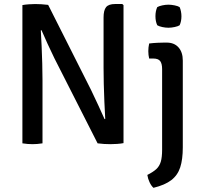

<svg xmlns="http://www.w3.org/2000/svg" viewBox="-20 -707 998 947"><path d="M90.5 -681.9Q103.2 -684.5 122.6 -685.8Q142 -687.1 153.8 -687.1Q166.7 -687.1 184.1 -686.1Q201.6 -685.2 217.5 -683L189.5 -558.9L181.3 -557.4Q183.4 -522.6 185.3 -479.8Q187.2 -437 188.4 -393.3Q189.6 -349.6 189.6 -312.3V0Q176.2 2.2 163.6 3.1Q151.1 4.1 140.6 4.1Q130.3 4.1 116.7 3.1Q103.2 2.2 90.5 0ZM248.4 -419.5Q230.3 -456.4 214.4 -491.4Q198.5 -526.5 184.6 -558.4L134.5 -618.5L217.5 -683L428.8 -263.9Q448.1 -224.7 464.9 -187.4Q481.7 -150 495.8 -119.3L548.4 -64L461.4 0ZM589.2 -681.7V-1.1Q576.4 1.5 558 2.8Q539.6 4.1 524.9 4.1Q510.1 4.1 493.4 3.1Q476.8 2.2 461.4 0L490.5 -118.8L499.1 -120Q496.7 -160.1 494.8 -205.3Q492.8 -250.5 491.8 -293.9Q490.8 -337.4 490.8 -371.9V-621Q490.8 -656.2 503.2 -671.7Q515.6 -687.2 548.1 -687.2H583.1ZM881.6 19.4Q881.6 79.3 868.9 118.4Q856.1 157.6 824.7 181.6Q793.3 205.6 737 219.4Q726.3 209.9 718 192.5Q709.6 175.2 706.7 155.8Q735.1 141.6 750.8 127.2Q766.5 112.7 773.1 90.5Q779.6 68.3 779.6 32.3V-366.4Q779.6 -393 770.2 -405.6Q760.7 -418.3 736 -418.3H715.7Q711.5 -436 711.5 -454.9Q711.5 -464 712.5 -473.3Q713.5 -482.6 715.7 -492.5Q735.9 -495 756.5 -496Q777 -496.9 789.2 -496.9H802.6Q839.4 -496.9 860.5 -473.2Q881.6 -449.4 881.6 -408.3ZM746.7 -626.9Q746.7 -652.5 755.6 -671.9Q764.8 -677.1 780.5 -680.5Q796.3 -683.9 810.8 -683.9Q824.7 -683.9 841.4 -680.5Q858.1 -677.1 866 -671.9Q870.2 -662.8 872.6 -650.3Q874.9 -637.9 874.9 -626.9Q874.9 -601.6 866 -582.5Q858.4 -577.3 841.5 -573.7Q824.7 -570.2 810.8 -570.2Q796.3 -570.2 780.4 -573.6Q764.4 -577.1 755.6 -582.5Q746.7 -601.6 746.7 -626.9Z"/></svg>

Font: Signika SC
Style: Regular
Weight: 300
Designer: Anna Giedryś
Foundry: Anna Giedryś
Version: Version 2.000